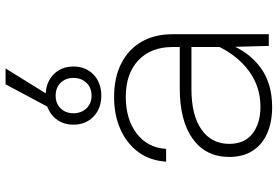

<svg xmlns="http://www.w3.org/2000/svg" viewBox="-174 -812 998 690"><g transform="rotate(-90 325.0 -467.0)"><path d="M505 0 501 -150V-346Q501 -424 453 -469Q405 -514 322 -514Q242 -514 190.5 -475Q139 -436 135 -369H89Q93 -428 124 -469.5Q155 -511 206 -533.5Q257 -556 321 -556Q391 -556 441.5 -530.5Q492 -505 519.5 -458Q547 -411 547 -346V0ZM285 12Q232 12 191.5 -5.5Q151 -23 128.5 -57.5Q106 -92 106 -142Q106 -226 170.5 -273Q235 -320 353 -320H513V-278H349Q256 -278 204.5 -242Q153 -206 153 -142Q153 -87 190 -58.5Q227 -30 286 -30Q359 -30 415.5 -72Q472 -114 506 -187L512 -144Q484 -72 427.5 -30Q371 12 285 12ZM326 -602Q280 -602 251 -630Q222 -658 222 -702Q222 -746 251 -774Q280 -802 326 -802Q373 -802 402 -774Q431 -746 431 -702Q431 -658 402 -630Q373 -602 326 -602ZM326 -637Q355 -637 372.5 -655.5Q390 -674 390 -702Q390 -730 372.5 -748Q355 -766 326 -766Q298 -766 280.5 -748Q263 -730 263 -702Q263 -674 280.5 -655.5Q298 -637 326 -637ZM280 -783 367 -946H424L323 -783Z"/></g></svg>

Font: Azeret Mono Thin
Style: Regular
Weight: 100
Designer: Martin Vácha
Foundry: Displaay
Version: Version 1.002